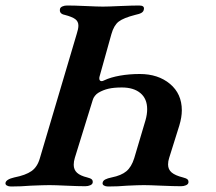

<svg xmlns="http://www.w3.org/2000/svg" viewBox="-54 -674 785 698"><path d="M-34 -9Q-32 -22 -2 -29Q39 -37 60.5 -52Q82 -67 91 -99L225 -551Q231 -569 231 -581Q231 -596 219.5 -604.5Q208 -613 181 -620Q161 -624 164 -641Q165 -647 172.5 -650.5Q180 -654 190 -654Q215 -654 259 -652Q301 -650 320 -650Q339 -650 381 -652Q429 -654 452 -654Q472 -654 469 -640Q468 -632 460.5 -627.5Q453 -623 438 -620Q395 -609 377.5 -595.5Q360 -582 351 -550L308 -396Q307 -393 307 -389Q307 -379 316 -379Q319 -379 325 -382Q348 -393 382 -399Q416 -405 454 -405Q521 -405 564 -369Q607 -333 607 -273Q607 -248 598 -218L561 -100Q557 -88 557 -76Q557 -58 570 -47Q583 -36 611 -29Q623 -26 627.5 -22Q632 -18 631 -10Q630 -4 622 -0.5Q614 3 604 3Q580 3 532 1Q488 -1 469 -1Q450 -1 408 1Q375 4 339 4Q330 4 324 0.5Q318 -3 319 -9Q320 -17 328.5 -21.5Q337 -26 352 -29Q387 -36 405.5 -51.5Q424 -67 434 -99L475 -237Q481 -258 481 -277Q481 -315 456.5 -335.5Q432 -356 389 -356Q360 -356 340.5 -351.5Q321 -347 304 -337Q297 -333 291 -325.5Q285 -318 283 -310L218 -100Q214 -87 214 -75Q214 -57 226 -46Q238 -35 263 -29Q275 -26 279.5 -22Q284 -18 283 -10Q282 -4 274 -0.5Q266 3 256 3Q231 3 187 1Q145 -1 126 -1Q106 -1 58 1Q22 4 -14 4Q-23 4 -29 0.5Q-35 -3 -34 -9Z"/></svg>

Font: EB Garamond SemiBold
Style: Italic
Weight: 600
Italic angle: -17.2°
Designer: Georg Duffner and Octavio Pardo
Foundry: Georg Duffner
Version: Version 1.000